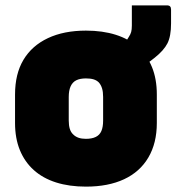

<svg xmlns="http://www.w3.org/2000/svg" viewBox="-20 -678 657 715"><path d="M300 -564Q362 -564 411 -548.5Q460 -533 494 -502.5Q528 -472 546 -428Q564 -384 564 -326V-220Q564 -145 532.5 -91.5Q501 -38 442 -10.5Q383 17 300 17Q238 17 189 1.5Q140 -14 106 -44.5Q72 -75 54 -119Q36 -163 36 -220V-326Q36 -403 67.5 -455.5Q99 -508 158.5 -536Q218 -564 300 -564ZM300 -386Q278 -386 264 -379Q250 -372 243 -356.5Q236 -341 236 -317V-229Q236 -211 240 -198Q244 -185 253 -177Q261 -169 272.5 -165Q284 -161 300 -161Q322 -161 336.5 -168Q351 -175 357.5 -190Q364 -205 364 -229V-317Q364 -336 360 -349Q356 -362 348 -371Q340 -379 328.5 -382.5Q317 -386 300 -386ZM471 -658Q490 -658 513.5 -658Q537 -658 560.5 -658Q584 -658 601 -658Q610 -658 613.5 -654Q617 -650 617 -642Q617 -636 617 -626Q617 -616 617 -591Q617 -543 603.5 -516.5Q590 -490 556 -463Q527 -441 508.5 -426.5Q490 -412 476 -402Q462 -392 447 -381Q447 -388 447 -406.5Q447 -425 447 -448Q447 -471 447 -491Q447 -511 447 -520Q450 -525 452.5 -529Q455 -533 460 -541Q466 -550 468.5 -559Q471 -568 471 -583Q471 -603 471 -620Q471 -637 471 -658Z"/></svg>

Font: Recursive Black
Style: Regular
Weight: 900
Version: Version 1.085